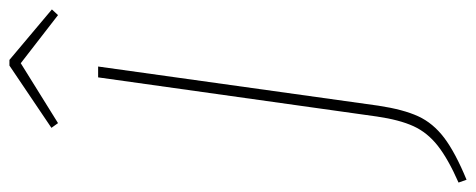

<svg xmlns="http://www.w3.org/2000/svg" viewBox="-347 -588 1009 407"><g transform="rotate(-90 157.5 -384.5)"><path d="M137 -87Q129 -34 114.5 -2.5Q100 29 69 52.5Q38 76 -20 100L-26 83Q24 61 52 39Q80 17 93.5 -12.5Q107 -42 114 -90L197 -681H220ZM100 -766 90 -780 222 -869H234L341 -779L329 -766L227 -845Z"/></g></svg>

Font: Fira Sans Thin
Style: Italic
Weight: 250
Italic angle: -8°
Designer: Carrois Corporate & Edenspiekermann AG
Foundry: Carrois Corporate GbR & Edenspiekermann AG
Version: Version 4.203